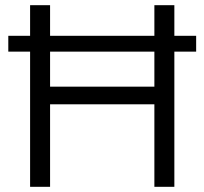

<svg xmlns="http://www.w3.org/2000/svg" viewBox="-20 -720 788 740"><path d="M96 0V-521H12V-582H96V-700H173V-582H575V-700H652V-582H736V-521H652V0H575V-318H173V0ZM173 -386H575V-521H173Z"/></svg>

Font: Red Hat Text VF
Style: Regular
Weight: 400
Designer: Pentagram, MCKL
Foundry: Pentagram, MCKL
Version: Version 1.023